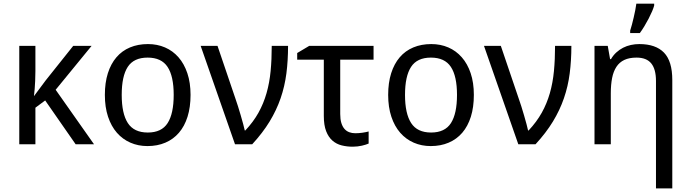

<svg xmlns="http://www.w3.org/2000/svg" viewBox="-20 -786 3763 1046"><path d="M392.1 0 226.1 -238.8 172.9 -199.2V0H85V-536.1H172.9V-398.9Q172.9 -369.6 171.6 -344.7Q170.4 -319.8 168.9 -301.3Q167 -279.8 165 -262.2L229 -348.1L378.9 -536.1H479L283.2 -296.9L492.2 0Z M1018.1 -269Q1018.1 -202.1 1001.7 -150.1Q985.4 -98.1 954.8 -62.7Q924.3 -27.3 880.9 -8.8Q837.4 9.8 783.2 9.8Q732.9 9.8 690.4 -8.8Q647.9 -27.3 616.9 -62.7Q585.9 -98.1 568.6 -150.1Q551.3 -202.1 551.3 -269Q551.3 -335.4 567.6 -387Q584 -438.5 614.3 -473.9Q644.5 -509.3 688.2 -527.6Q731.9 -545.9 786.1 -545.9Q836.4 -545.9 878.9 -527.6Q921.4 -509.3 952.4 -473.9Q983.4 -438.5 1000.7 -387Q1018.1 -335.4 1018.1 -269ZM643.1 -269Q643.1 -167 676.5 -115.5Q710 -64 785.2 -64Q860.4 -64 893.3 -115.5Q926.3 -167 926.3 -269Q926.3 -371.1 892.8 -421.6Q859.4 -472.2 784.2 -472.2Q709 -472.2 676 -421.6Q643.1 -371.1 643.1 -269Z M1073.2 -536.1H1165L1263.2 -247.1Q1269 -231 1276.6 -206.8Q1284.2 -182.6 1291.5 -157.5Q1298.8 -132.3 1304.9 -109.9Q1311 -87.4 1313.5 -75.2H1316.4Q1360.4 -122.1 1388.2 -172.1Q1416 -222.2 1432.1 -278.6Q1448.2 -335 1454.3 -398.7Q1460.4 -462.4 1460.4 -536.1H1549.3Q1549.3 -456.5 1540.3 -386.2Q1531.2 -315.9 1508.8 -250.7Q1486.3 -185.5 1448.7 -123.8Q1411.1 -62 1354 0H1260.3Z M2015.1 -536.1V-460.9H1833.5V-165Q1833.5 -136.2 1839.6 -116.2Q1845.7 -96.2 1856.7 -83.7Q1867.7 -71.3 1882.8 -65.7Q1897.9 -60.1 1915.5 -60.1Q1924.3 -60.1 1934.6 -60.8Q1944.8 -61.5 1954.6 -63Q1964.4 -64.5 1973.1 -66.2Q1981.9 -67.9 1988.3 -69.8V-3.9Q1981.9 -1 1972.4 2Q1962.9 4.9 1951.7 7.6Q1940.4 10.3 1927.5 11.7Q1914.6 13.2 1901.4 13.2Q1870.1 13.2 1841.6 6.1Q1813 -1 1791.3 -19.8Q1769.5 -38.6 1756.8 -71.3Q1744.1 -104 1744.1 -154.8V-460.9H1599.1V-497.1L1664.6 -536.1Z M2561.5 -269Q2561.5 -202.1 2545.2 -150.1Q2528.8 -98.1 2498.3 -62.7Q2467.8 -27.3 2424.3 -8.8Q2380.9 9.8 2326.7 9.8Q2276.4 9.8 2233.9 -8.8Q2191.4 -27.3 2160.4 -62.7Q2129.4 -98.1 2112.1 -150.1Q2094.7 -202.1 2094.7 -269Q2094.7 -335.4 2111.1 -387Q2127.4 -438.5 2157.7 -473.9Q2188 -509.3 2231.7 -527.6Q2275.4 -545.9 2329.6 -545.9Q2379.9 -545.9 2422.4 -527.6Q2464.8 -509.3 2495.8 -473.9Q2526.9 -438.5 2544.2 -387Q2561.5 -335.4 2561.5 -269ZM2186.5 -269Q2186.5 -167 2220 -115.5Q2253.4 -64 2328.6 -64Q2403.8 -64 2436.8 -115.5Q2469.7 -167 2469.7 -269Q2469.7 -371.1 2436.3 -421.6Q2402.8 -472.2 2327.6 -472.2Q2252.4 -472.2 2219.5 -421.6Q2186.5 -371.1 2186.5 -269Z M2616.7 -536.1H2708.5L2806.6 -247.1Q2812.5 -231 2820.1 -206.8Q2827.6 -182.6 2835 -157.5Q2842.3 -132.3 2848.4 -109.9Q2854.5 -87.4 2856.9 -75.2H2859.9Q2903.8 -122.1 2931.6 -172.1Q2959.5 -222.2 2975.6 -278.6Q2991.7 -335 2997.8 -398.7Q3003.9 -462.4 3003.9 -536.1H3092.8Q3092.8 -456.5 3083.7 -386.2Q3074.7 -315.9 3052.2 -250.7Q3029.8 -185.5 2992.2 -123.8Q2954.6 -62 2897.5 0H2803.7Z M3553.7 240.2V-345.2Q3553.7 -408.7 3528.1 -440.4Q3502.4 -472.2 3447.8 -472.2Q3408.2 -472.2 3381.3 -459.5Q3354.5 -446.8 3338.1 -421.9Q3321.8 -397 3314.7 -360.8Q3307.6 -324.7 3307.6 -277.8V0H3218.8V-536.1H3291L3303.7 -463.9H3308.6Q3320.8 -484.9 3337.6 -500.2Q3354.5 -515.6 3374.5 -525.9Q3394.5 -536.1 3417 -541Q3439.5 -545.9 3462.9 -545.9Q3552.2 -545.9 3597.4 -499.3Q3642.6 -452.6 3642.6 -350.1V240.2ZM3413.1 -619.1Q3418 -633.8 3422.9 -652.6Q3427.7 -671.4 3432.4 -691.2Q3437 -710.9 3440.9 -730.5Q3444.8 -750 3446.8 -766.1H3543.9V-755.9Q3541 -744.1 3533 -725.1Q3524.9 -706.1 3513.9 -684.8Q3502.9 -663.6 3490.2 -642.6Q3477.5 -621.6 3465.8 -606H3413.1Z"/></svg>

Font: Droid Sans
Style: Regular
Weight: 400
Foundry: Ascender Corporation
Version: Version 1.00 build 114